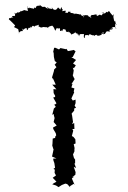

<svg xmlns="http://www.w3.org/2000/svg" viewBox="-20 -794 547 823"><path d="M145 -766C132 -770 137 -764 132 -759C122 -766 132 -760 122 -755C128 -760 109 -756 106 -763C109 -754 97 -760 97 -767C101 -769 95 -763 100 -747C79 -751 81 -753 83 -750C87 -753 65 -740 65 -748C76 -745 57 -740 56 -738C67 -751 46 -734 45 -734C49 -743 56 -730 40 -740C49 -733 43 -721 41 -726C30 -725 27 -723 38 -719C21 -720 26 -712 19 -717L18 -711L25 -705L45 -685L40 -678L58 -669L62 -651H61C59 -653 64 -657 70 -661C70 -661 85 -656 73 -673C86 -658 78 -676 98 -673C96 -677 91 -668 98 -665C104 -680 104 -674 107 -674C118 -688 110 -672 111 -672C118 -681 120 -689 128 -678C127 -685 129 -681 147 -688C145 -677 140 -685 153 -677C160 -676 168 -673 156 -688C162 -672 161 -681 175 -677C171 -674 173 -684 192 -671C192 -671 185 -675 186 -677C193 -683 208 -685 205 -683C210 -679 214 -670 217 -662C225 -679 229 -679 219 -675C224 -674 230 -670 237 -673C239 -666 233 -656 245 -664C245 -664 245 -653 250 -669C250 -669 258 -669 262 -666C260 -651 274 -663 275 -652C268 -663 276 -660 289 -644C286 -652 297 -645 303 -658C306 -647 297 -657 299 -653C303 -654 315 -650 311 -644C308 -653 315 -653 319 -638C321 -652 327 -647 340 -648C340 -640 337 -632 343 -631C345 -648 343 -642 357 -644C358 -633 353 -641 366 -648C368 -646 366 -646 376 -643C379 -641 377 -646 387 -640C384 -646 401 -643 393 -649C392 -639 405 -638 417 -647C410 -653 422 -650 425 -646C424 -658 414 -647 422 -657C427 -647 423 -650 429 -648C441 -666 435 -658 453 -659C448 -663 446 -668 461 -668C466 -675 461 -676 454 -669C456 -674 472 -686 479 -671C471 -674 474 -679 474 -693C482 -682 484 -688 477 -690L473 -706L470 -701L466 -721L467 -734L463 -727L452 -740V-741C444 -754 443 -737 438 -742C432 -747 439 -736 422 -736C416 -747 412 -732 425 -743C423 -741 417 -724 412 -729C406 -736 396 -721 398 -726C394 -730 387 -729 398 -732C381 -733 383 -728 373 -730C367 -721 365 -731 372 -716C361 -727 354 -722 361 -723C357 -724 361 -729 351 -729C351 -727 338 -735 338 -718C336 -731 329 -736 341 -725C336 -722 330 -731 329 -721C334 -735 330 -721 327 -732C315 -734 314 -726 320 -733C298 -735 312 -738 297 -733C292 -744 295 -732 302 -734C287 -742 279 -733 281 -749C284 -734 273 -754 270 -737C276 -741 274 -737 259 -740C267 -753 257 -747 246 -746C253 -758 246 -748 244 -763C241 -764 238 -749 240 -752C223 -766 233 -764 223 -755C220 -749 204 -751 202 -765C204 -752 205 -756 189 -758C182 -768 179 -760 189 -756C186 -757 184 -755 172 -765C158 -765 168 -760 149 -774C153 -759 157 -774 136 -768ZM296 -580C288 -578 279 -577 271 -575L265 -585L263 -583L239 -588L233 -582L218 -589H212L208 -572L210 -567L211 -550L215 -532L223 -527L216 -518L214 -517L222 -506L212 -496L211 -489L203 -462L207 -454L206 -460L219 -431H204L222 -411L209 -412L210 -395L217 -382L215 -378L208 -376L222 -351L212 -343L211 -348L219 -336L211 -329L204 -302L211 -305V-299L214 -288L210 -271L223 -256L207 -247L209 -240L219 -223L221 -214L216 -207L217 -203L206 -200L205 -179L204 -170L210 -151H209L207 -141L203 -123L222 -115L208 -114L209 -106L213 -95L216 -75L209 -70L215 -67L214 -53L220 -42L206 -32L222 -15L211 -9L204 -4L220 1L231 8L245 -1L260 -7L268 -5L281 9L280 4L296 -6L300 -1L288 -29L298 -37L289 -34L303 -45L304 -56L296 -79L306 -74L299 -93L302 -94V-110L297 -117L293 -132L299 -145V-157L300 -158L296 -176L304 -179L303 -195V-197L295 -207L288 -211L294 -234L290 -241H299L298 -267L289 -262L293 -271L289 -299L287 -307L298 -320V-329L306 -332L300 -341L304 -352V-367L292 -363L286 -372L298 -398L296 -402L299 -415L286 -419L291 -435L286 -433L300 -455L295 -464L291 -474L293 -473L296 -492L292 -504L297 -502L305 -514L293 -522L306 -537L286 -549L292 -550L304 -574Z"/></svg>

Font: Charger Distortion
Style: 1
Weight: 400
Designer: Jasper
Foundry: Cannot Into Space Fonts
Version: Version 0.98